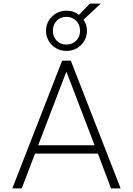

<svg xmlns="http://www.w3.org/2000/svg" viewBox="-20 -1040 734 1060"><path d="M48 0 323 -705H371L646 0H593L516 -204L545 -192H150L178 -204L100 0ZM345 -641 187 -228 166 -238H529L506 -228L348 -641ZM347 -759Q314 -759 289 -774Q264 -789 249 -814Q234 -839 234 -870Q234 -901 249 -926Q264 -951 289.5 -966Q315 -981 347 -981Q368 -981 385 -975Q402 -969 416 -958L476 -1020H536L441 -931Q450 -919 455 -903.5Q460 -888 460 -870Q460 -839 445 -814Q430 -789 405 -774Q380 -759 347 -759ZM347 -794Q379 -794 400.5 -815.5Q422 -837 422 -870Q422 -904 400.5 -925.5Q379 -947 347 -947Q314 -947 293 -925.5Q272 -904 272 -870Q272 -837 293 -815.5Q314 -794 347 -794Z"/></svg>

Font: Nunito Sans 7pt SemiCondensed ExtraLight
Style: Regular
Weight: 250
Width: 4
Designer: Vernon Adams
Foundry: Vernon Adams
Version: Version 3.101;gftools[0.9.27]